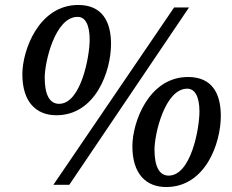

<svg xmlns="http://www.w3.org/2000/svg" viewBox="-20 -744 936 773"><path d="M207 -280C364 -280 427 -456 427 -567C427 -659 390 -724 295 -724C137 -724 70 -543 70 -445C70 -333 126 -280 207 -280ZM195 0H259L741 -714H681ZM218 -326C178 -326 160 -366 160 -431C160 -495 202 -676 292 -676C322 -677 341 -646 341 -584C341 -517 306 -326 218 -326ZM649 9C807 9 869 -167 869 -277C869 -369 833 -434 737 -434C580 -434 513 -254 513 -155C513 -44 568 9 649 9ZM659 -37C620 -37 602 -76 602 -142C602 -205 644 -387 734 -387C764 -387 783 -356 783 -295C783 -227 749 -37 659 -37Z"/></svg>

Font: Noto Serif Semi
Style: Italic
Weight: 600
Italic angle: -12°
Designer: Monotype Design Team
Foundry: Monotype Imaging Inc.
Version: Version 1.901